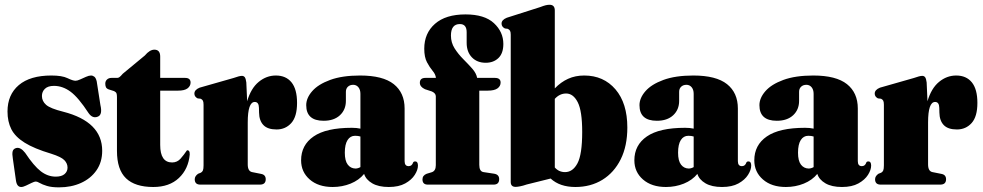

<svg xmlns="http://www.w3.org/2000/svg" viewBox="-20 -775 4127 806"><path d="M214 -33.5Q238.5 -33.5 251 -44.2Q263.5 -55 263.5 -71.5Q263.5 -89 250 -102.8Q236.5 -116.5 195.5 -129.5Q123.5 -151 83.5 -176Q43.5 -201 27.5 -232.8Q11.5 -264.5 11.5 -307Q11.5 -377.5 59 -417.8Q106.5 -458 195.5 -458Q240.5 -458 263.2 -447Q286 -436 297 -436Q304.5 -436 316.5 -441.5Q328.5 -447 341 -452.5Q353.5 -458 362 -458Q369.5 -458 376 -453Q382.5 -448 386 -433.5L401.5 -334Q411 -293.5 391 -285.5Q369 -276 352 -300Q309 -366 276 -390.2Q243 -414.5 206.5 -414.5Q181 -414.5 168.5 -402.2Q156 -390 156 -372Q156 -350.5 173.5 -335Q191 -319.5 245.5 -306Q409 -264 409 -142Q409 -94.5 385 -60Q361 -25.5 320 -7Q279 11.5 227.5 11.5Q196.5 11.5 177 5.5Q157.5 -0.5 146.8 -6.8Q136 -13 130.5 -13Q124.5 -13 112.8 -7.2Q101 -1.5 89 4.2Q77 10 69 10Q51 10 47 -17L34 -108.5Q30.5 -128.5 33 -139.2Q35.5 -150 47.5 -153.5Q66 -158.5 85.5 -133.5Q122 -78.5 151.2 -56Q180.5 -33.5 214 -33.5Z M459 -392.5 435.5 -400Q427 -403.5 424.5 -409.5Q422 -415.5 422 -424Q422 -434.5 429.2 -441.2Q436.5 -448 448 -448H472.5Q477 -448 481.8 -451.5Q486.5 -455 495.5 -465.5L588 -542Q608.5 -566.5 628 -566.5Q652.5 -566.5 652.5 -537.5V-448H757Q780 -448 780 -428.5Q780 -414 767.5 -404.2Q755 -394.5 727.5 -394.5H652.5V-166.5Q652.5 -93 702.5 -93Q724 -93 738.2 -109.2Q752.5 -125.5 764.5 -143.5Q769 -145.5 773 -141.5Q777 -137.5 776.5 -126.5Q771 -65.5 731 -27.8Q691 10 623.5 10Q547 10 509 -26.5Q471 -63 471 -141.5V-367.5Q471 -378 469 -383.2Q467 -388.5 459 -392.5Z M1014 -429 1017.5 -350Q1033.5 -404.5 1066 -431.2Q1098.5 -458 1138 -458Q1180.5 -458 1203.8 -429.2Q1227 -400.5 1227 -343Q1227 -285.5 1202.8 -258.5Q1178.5 -231.5 1141 -231.5Q1103.5 -231.5 1085.8 -250Q1068 -268.5 1067.5 -302.5L1067 -322.5Q1066.5 -347 1049.5 -347Q1020 -347 1020 -261V-85Q1020 -56 1038.5 -52.5L1076 -45Q1095.5 -41.5 1095.5 -22.5Q1095.5 0 1071 0H821Q797.5 0 797.5 -22.5Q797.5 -35.5 811.5 -45.5L823 -50Q829 -53 831.8 -59.5Q834.5 -66 834.5 -81V-335Q834.5 -347 831.8 -352.2Q829 -357.5 822.5 -360.5L809.5 -362Q796 -369 796 -382Q796 -398 818 -407L960 -447.5Q985 -456.5 995.5 -456.5Q1003.5 -456.5 1007.8 -450.5Q1012 -444.5 1014 -429Z M1244 -102Q1244 -166 1296.5 -202.2Q1349 -238.5 1457 -238.5Q1477.5 -238.5 1493 -235V-381Q1493 -398.5 1484.5 -408.8Q1476 -419 1462.5 -419Q1449 -419 1440.5 -411Q1432 -403 1432 -389.5V-351.5Q1432 -314.5 1407 -291.2Q1382 -268 1338.5 -268Q1265.5 -268 1265.5 -333.5Q1265.5 -363.5 1290.5 -392.2Q1315.5 -421 1366 -439.5Q1416.5 -458 1491.5 -458Q1587.5 -458 1633 -421.8Q1678.5 -385.5 1678.5 -319.5V-98.5Q1678.5 -77.5 1695.5 -77.5Q1709.5 -77.5 1714.5 -93.5Q1717 -97.5 1722.5 -97.5Q1734.5 -97.5 1734.5 -80Q1734.5 -62 1721.2 -41Q1708 -20 1681 -5Q1654 10 1612 10Q1569 10 1542.5 -5.5Q1516 -21 1508.5 -45Q1487 -18.5 1451.8 -4.2Q1416.5 10 1376.5 10Q1316.5 10 1280.2 -21.5Q1244 -53 1244 -102ZM1427.5 -134Q1427.5 -100 1439.8 -84Q1452 -68 1472 -67.5Q1482.5 -67.5 1493 -73.5V-202Q1483.5 -205 1470.5 -205Q1450.5 -205 1439 -187Q1427.5 -169 1427.5 -134Z M1992 -83Q1992 -55 2010 -52.5L2053 -46Q2075.5 -43 2075.5 -23Q2075.5 0 2052 0H1776Q1753.5 0 1753.5 -22Q1753.5 -38.5 1771 -45.5L1792.5 -52Q1809.5 -57.5 1809.5 -81.5V-370.5Q1809.5 -383.5 1793 -391L1764 -400.5Q1742.5 -410.5 1742.5 -427.5Q1742.5 -448 1766 -448H1810Q1808.5 -463 1796.2 -477.5Q1784 -492 1772.5 -513.5Q1761 -535 1761 -570.5Q1761 -635.5 1806 -675Q1851 -714.5 1934 -714.5Q2014 -714.5 2053.5 -677.8Q2093 -641 2093 -590.5Q2093 -551 2072.2 -531.2Q2051.5 -511.5 2019 -511.5Q1983 -511.5 1961 -534.2Q1939 -557 1939 -595.5V-640Q1939 -674 1910.5 -674Q1873 -674 1873 -625.5Q1873 -596.5 1888.2 -572.2Q1903.5 -548 1924.5 -527Q1945.5 -506 1962.5 -486.8Q1979.5 -467.5 1983 -448H2057.5Q2081.5 -448 2081.5 -428.5Q2081.5 -413.5 2068.5 -404Q2055.5 -394.5 2027.5 -394.5H1992Z M2309 -731V-404Q2334.5 -430.5 2364.8 -444.2Q2395 -458 2432.5 -458Q2514 -458 2563.8 -399.8Q2613.5 -341.5 2613.5 -239.5Q2613.5 -162.5 2585.8 -106.5Q2558 -50.5 2508.8 -20.2Q2459.5 10 2395.5 10Q2330 10 2291.5 -25.5L2191 -0.5Q2175 5 2163.2 7.2Q2151.5 9.5 2144.5 9.5Q2124 9.5 2124 -11V-629.5Q2124 -641 2121 -646Q2118 -651 2111.5 -654L2099.5 -655.5Q2085.5 -662.5 2085.5 -676Q2085.5 -691.5 2107.5 -700.5L2247 -745Q2262.5 -751 2271 -753Q2279.5 -755 2287 -755Q2309 -755 2309 -731ZM2356.5 -382.5Q2329.5 -382.5 2309 -360V-72Q2326 -52.5 2352 -52.5Q2384.5 -52.5 2404.2 -89.5Q2424 -126.5 2424 -221Q2424 -309.5 2405.2 -346Q2386.5 -382.5 2356.5 -382.5Z M2643 -102Q2643 -166 2695.5 -202.2Q2748 -238.5 2856 -238.5Q2876.5 -238.5 2892 -235V-381Q2892 -398.5 2883.5 -408.8Q2875 -419 2861.5 -419Q2848 -419 2839.5 -411Q2831 -403 2831 -389.5V-351.5Q2831 -314.5 2806 -291.2Q2781 -268 2737.5 -268Q2664.5 -268 2664.5 -333.5Q2664.5 -363.5 2689.5 -392.2Q2714.5 -421 2765 -439.5Q2815.5 -458 2890.5 -458Q2986.5 -458 3032 -421.8Q3077.5 -385.5 3077.5 -319.5V-98.5Q3077.5 -77.5 3094.5 -77.5Q3108.5 -77.5 3113.5 -93.5Q3116 -97.5 3121.5 -97.5Q3133.5 -97.5 3133.5 -80Q3133.5 -62 3120.2 -41Q3107 -20 3080 -5Q3053 10 3011 10Q2968 10 2941.5 -5.5Q2915 -21 2907.5 -45Q2886 -18.5 2850.8 -4.2Q2815.5 10 2775.5 10Q2715.5 10 2679.2 -21.5Q2643 -53 2643 -102ZM2826.5 -134Q2826.5 -100 2838.8 -84Q2851 -68 2871 -67.5Q2881.5 -67.5 2892 -73.5V-202Q2882.5 -205 2869.5 -205Q2849.5 -205 2838 -187Q2826.5 -169 2826.5 -134Z M3146.5 -102Q3146.5 -166 3199 -202.2Q3251.5 -238.5 3359.5 -238.5Q3380 -238.5 3395.5 -235V-381Q3395.5 -398.5 3387 -408.8Q3378.5 -419 3365 -419Q3351.5 -419 3343 -411Q3334.5 -403 3334.5 -389.5V-351.5Q3334.5 -314.5 3309.5 -291.2Q3284.5 -268 3241 -268Q3168 -268 3168 -333.5Q3168 -363.5 3193 -392.2Q3218 -421 3268.5 -439.5Q3319 -458 3394 -458Q3490 -458 3535.5 -421.8Q3581 -385.5 3581 -319.5V-98.5Q3581 -77.5 3598 -77.5Q3612 -77.5 3617 -93.5Q3619.5 -97.5 3625 -97.5Q3637 -97.5 3637 -80Q3637 -62 3623.8 -41Q3610.5 -20 3583.5 -5Q3556.5 10 3514.5 10Q3471.5 10 3445 -5.5Q3418.5 -21 3411 -45Q3389.5 -18.5 3354.2 -4.2Q3319 10 3279 10Q3219 10 3182.8 -21.5Q3146.5 -53 3146.5 -102ZM3330 -134Q3330 -100 3342.2 -84Q3354.5 -68 3374.5 -67.5Q3385 -67.5 3395.5 -73.5V-202Q3386 -205 3373 -205Q3353 -205 3341.5 -187Q3330 -169 3330 -134Z M3870 -429 3873.5 -350Q3889.5 -404.5 3922 -431.2Q3954.5 -458 3994 -458Q4036.5 -458 4059.8 -429.2Q4083 -400.5 4083 -343Q4083 -285.5 4058.8 -258.5Q4034.5 -231.5 3997 -231.5Q3959.5 -231.5 3941.8 -250Q3924 -268.5 3923.5 -302.5L3923 -322.5Q3922.5 -347 3905.5 -347Q3876 -347 3876 -261V-85Q3876 -56 3894.5 -52.5L3932 -45Q3951.5 -41.5 3951.5 -22.5Q3951.5 0 3927 0H3677Q3653.5 0 3653.5 -22.5Q3653.5 -35.5 3667.5 -45.5L3679 -50Q3685 -53 3687.8 -59.5Q3690.5 -66 3690.5 -81V-335Q3690.5 -347 3687.8 -352.2Q3685 -357.5 3678.5 -360.5L3665.5 -362Q3652 -369 3652 -382Q3652 -398 3674 -407L3816 -447.5Q3841 -456.5 3851.5 -456.5Q3859.5 -456.5 3863.8 -450.5Q3868 -444.5 3870 -429Z"/></svg>

Font: Fraunces 144pt S050 Black
Style: Regular
Weight: 900
Version: Version 1.000; ttfautohint (v1.8.3)